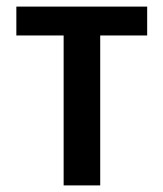

<svg xmlns="http://www.w3.org/2000/svg" viewBox="-20 -559 493 579"><path d="M423.8 -452.1Q423.8 -473.6 423.8 -539.1Q325.2 -539.1 29.3 -539.1Q29.3 -517.6 29.3 -452.1Q64.5 -452.1 171.9 -452.1Q171.9 -338.9 171.9 0Q199.2 0 282.2 0Q282.2 -113.3 282.2 -452.1Q317.4 -452.1 423.8 -452.1Z"/></svg>

Font: DaxlinePro-Medium
Style: Medium
Weight: 400
Designer: Hans Reichel
Version: Version 7.502; 2006